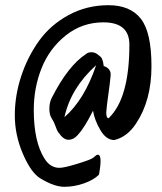

<svg xmlns="http://www.w3.org/2000/svg" viewBox="-20 -749 623 739"><path d="M405 -450Q403 -427 397 -385.5Q391 -344 389 -317V-315Q389 -294 398 -294Q478 -370 478 -577Q478 -663 378 -663Q296 -663 233 -612.5Q170 -562 140 -486.5Q110 -411 110 -326Q110 -204 151 -139Q173 -103 209 -103Q227 -103 279 -119Q331 -135 339 -142L351 -152Q377 -164 361 -77Q342 -57 304 -43.5Q266 -30 227.5 -30Q189 -30 136 -62Q100 -83 68.5 -156Q37 -229 37 -305Q37 -381 61.5 -455.5Q86 -530 130 -591.5Q174 -653 244 -691Q314 -729 397.5 -729Q481 -729 522 -677Q563 -625 563 -494Q563 -363 504 -274Q470 -222 420 -210Q389 -210 366.5 -248Q344 -286 338 -323Q338 -322 330.5 -308.5Q323 -295 319.5 -288Q316 -281 307.5 -267.5Q299 -254 293 -246Q287 -238 279 -229Q263 -211 243.5 -211Q224 -211 205 -239Q199 -247 193.5 -263.5Q188 -280 179 -293.5Q170 -307 170 -330.5Q170 -354 179 -372Q242 -496 311 -541Q319 -548 332 -548Q345 -548 356 -539.5Q367 -531 369.5 -528Q372 -525 373.5 -520Q375 -515 376 -513Q379 -499 379 -495Q406 -486 406 -462ZM228 -298Q305 -365 350 -498Q253 -411 228 -298Z"/></svg>

Font: Zhi Mang Xing
Style: Regular
Weight: 400
Designer: ZhongQi
Foundry: ZhongQi
Version: Version 2.001